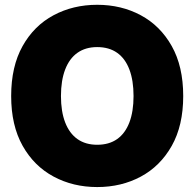

<svg xmlns="http://www.w3.org/2000/svg" viewBox="-20 -758 799 789"><path d="M379.4 10.7Q280.3 10.7 200 -32.5Q119.6 -75.7 72.8 -159.2Q25.9 -242.7 25.9 -363.3Q25.9 -484.9 72.8 -568.6Q119.6 -652.3 200 -695.3Q280.3 -738.3 379.4 -738.3Q478.5 -738.3 558.6 -695.3Q638.7 -652.3 685.8 -568.6Q732.9 -484.9 732.9 -363.3Q732.9 -242.2 685.8 -158.7Q638.7 -75.2 558.6 -32.2Q478.5 10.7 379.4 10.7ZM379.4 -163.1Q428.2 -163.1 461.4 -186.5Q494.6 -210 511.7 -254.9Q528.8 -299.8 528.8 -363.3Q528.8 -427.2 511.7 -472.4Q494.6 -517.6 461.4 -541Q428.2 -564.5 379.4 -564.5Q331.5 -564.5 298.3 -541Q265.1 -517.6 247.8 -472.4Q230.5 -427.2 230.5 -363.3Q230.5 -299.8 247.8 -254.9Q265.1 -210 298.3 -186.5Q331.5 -163.1 379.4 -163.1Z"/></svg>

Font: Inter 24pt Black
Style: Regular
Weight: 900
Designer: Rasmus Andersson
Foundry: rsms
Version: Version 4.001;git-66647c0bb